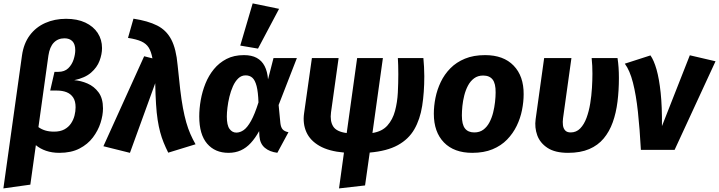

<svg xmlns="http://www.w3.org/2000/svg" viewBox="-29 -868 4165 1112"><path d="M353.5 -759.1Q418.5 -759.1 465.2 -737.2Q511.9 -715.2 536.9 -676.9Q561.9 -638.6 561.9 -589.5Q561.9 -554.1 547.5 -515.8Q533.1 -477.4 498.2 -447.1Q463.3 -416.8 400.9 -403.6Q439.3 -400.9 477.7 -384.3Q516.1 -367.8 541.8 -333.1Q567.5 -298.4 567.5 -239.9Q567.5 -200.9 553.3 -156.3Q539.1 -111.8 509.1 -72Q479.1 -32.3 431 -7.5Q382.9 17.2 315 17.2Q272.1 17.2 237.6 5.3Q203.2 -6.5 178.7 -27.3L146.7 201.4L-9.4 223.2L98.5 -547.9Q108.2 -615.9 143.2 -663.2Q178.3 -710.5 232.8 -734.8Q287.3 -759.1 353.5 -759.1ZM344.7 -646.1Q306.9 -646.1 282.8 -621.2Q258.7 -596.3 251.3 -545.8L193.6 -131.9Q210.8 -119.2 233 -112.4Q255.3 -105.6 283.9 -105.6Q319.8 -105.6 343.8 -118.6Q367.8 -131.7 382.1 -152.9Q396.4 -174.2 402.6 -198.8Q408.8 -223.4 408.8 -246.5Q408.8 -282.4 394.7 -303.4Q380.6 -324.5 356.6 -334Q332.5 -343.5 301 -343.5H261.7L286.6 -451.9H308.8Q344.9 -451.9 366.5 -472.9Q388 -494 397.5 -523.8Q406.9 -553.6 406.9 -577.4Q406.9 -612.2 390.3 -629.2Q373.7 -646.1 344.7 -646.1Z M712.3 -648.5 744 -759.8Q827.8 -747.1 881.3 -720.1Q934.8 -693 963.1 -638.9Q991.4 -584.8 999.7 -490.4Q1007.4 -411.5 1014.6 -350.5Q1021.8 -289.5 1030.5 -242.9Q1039.2 -196.4 1049.7 -159.4Q1060.2 -122.5 1073.6 -92Q1086.9 -61.6 1103.6 -32.4L945.4 16.2Q930.4 -13.7 918.8 -42.3Q907.2 -70.8 898.7 -102.6Q890.1 -134.3 884 -173.9Q877.9 -213.4 874.7 -265.3Q871.4 -317.3 870 -386L723.6 17.2L569.9 -21.1L805.9 -542.2L853.9 -530Q846.6 -569.5 832.3 -592.3Q818 -615.2 790 -628Q762 -640.8 712.3 -648.5Z M1383.8 -548.8Q1428.2 -548.8 1457.7 -532.8Q1487.3 -516.8 1503.5 -485.5Q1519.7 -454.3 1523.3 -408.3L1555 -531.6H1690.4L1584.7 -259.8L1594.9 -154.6Q1597.9 -129.4 1608.8 -117.9Q1619.7 -106.4 1641.7 -102.3L1577.3 16.9Q1532.3 11.3 1504.7 -12.1Q1477.1 -35.5 1473.5 -78.5L1471.9 -108.7Q1449.6 -68.3 1423.5 -39.9Q1397.3 -11.4 1365.5 2.9Q1333.6 17.2 1294.5 17.2Q1216.2 17.2 1170.6 -36Q1125 -89.3 1125 -193.2Q1125 -238.8 1133.6 -288.3Q1142.3 -337.8 1160.9 -384.1Q1179.5 -430.4 1209.8 -467.4Q1240.1 -504.4 1283 -526.6Q1325.9 -548.8 1383.8 -548.8ZM1393.4 -431.5Q1369.2 -431.5 1351 -414.1Q1332.8 -396.7 1320.2 -368.6Q1307.6 -340.5 1299.7 -307.8Q1291.8 -275.2 1288.3 -244.8Q1284.7 -214.5 1284.7 -193.3Q1284.7 -142.7 1300.4 -121.4Q1316 -100 1339.7 -100Q1361.4 -100 1382.4 -114.7Q1403.4 -129.4 1424.8 -167.6Q1446.2 -205.8 1468 -274.9Q1466 -335.6 1457.1 -369.7Q1448.2 -403.7 1432.7 -417.6Q1417.2 -431.5 1393.4 -431.5ZM1362.5 -604 1434.4 -848.4 1587.3 -816.8 1465.3 -586.5Z M2428.4 -427.1Q2428.4 -332.3 2416.1 -254.6Q2403.8 -176.8 2370.7 -119.3Q2337.6 -61.7 2275.1 -27.4Q2212.6 7 2112.3 15.6L2085.3 206L1934.5 223.2L1963.1 15.6Q1875.5 8 1821.4 -23Q1767.3 -54 1745.5 -102.8Q1723.7 -151.7 1732.1 -211.4L1777.4 -531.6H1932.1L1888.1 -217Q1881.4 -167.2 1900.5 -136.1Q1919.6 -105.1 1979 -97.4L2039.4 -531.6H2188.6L2128.1 -97.8Q2184 -106.4 2214.8 -141.1Q2245.6 -175.8 2258.9 -225.8Q2272.2 -275.7 2275.1 -331.4Q2277.9 -387.2 2277.9 -438.8Q2277.9 -466.4 2277.1 -490.3Q2276.3 -514.2 2275.3 -531.6H2423.1Q2425.1 -507.3 2426.8 -481.3Q2428.4 -455.2 2428.4 -427.1Z M2706.4 17.2Q2600.6 17.2 2542.1 -43.1Q2483.6 -103.4 2483.6 -209.3Q2483.6 -254.1 2493.1 -301.4Q2502.6 -348.7 2523.7 -393Q2544.8 -437.3 2579.4 -472.5Q2614 -507.7 2663.8 -528.2Q2713.5 -548.8 2780.7 -548.8Q2887.2 -548.8 2945.8 -488Q3004.5 -427.2 3003.8 -322.3Q3003.8 -278.4 2994.3 -230.8Q2984.9 -183.2 2963.6 -139.2Q2942.3 -95.2 2907.9 -59.7Q2873.5 -24.2 2823.6 -3.5Q2773.7 17.2 2706.4 17.2ZM2717.9 -101Q2749.1 -101 2770.5 -117.1Q2791.9 -133.1 2805.7 -159.4Q2819.5 -185.6 2827.1 -216.2Q2834.7 -246.9 2838.1 -277.5Q2841.5 -308.2 2841.5 -332.3Q2842.1 -384.4 2824 -407.5Q2806 -430.5 2769.2 -430.5Q2738.7 -430.5 2717 -414.5Q2695.3 -398.4 2681.4 -372.2Q2667.6 -345.9 2659.9 -315.3Q2652.1 -284.7 2649 -254Q2646 -223.4 2646 -199.3Q2646 -147.2 2663.9 -124.1Q2681.8 -101 2717.9 -101Z M3397.7 -531.6H3547.5Q3551.5 -505.7 3553.5 -477Q3555.5 -448.2 3555.5 -415.9Q3555.5 -344.1 3547.3 -278.9Q3539.2 -213.7 3519.8 -159.7Q3500.5 -105.7 3467.2 -65.9Q3434 -26.1 3383.3 -4.5Q3332.6 17.2 3260.8 17.2Q3186.1 17.2 3142.5 -11.2Q3098.8 -39.7 3082.6 -84.4Q3066.5 -129.2 3073.2 -177.5L3122.5 -531.6H3280.5L3231.8 -182.3Q3229.1 -161.7 3231.4 -142.9Q3233.7 -124.1 3244.3 -112.6Q3255 -101 3276.2 -101Q3308.8 -101 3331.4 -124.2Q3353.9 -147.3 3367.9 -185.3Q3381.9 -223.2 3389.3 -268.4Q3396.7 -313.6 3399.4 -359Q3402.1 -404.4 3402.1 -441Q3402.1 -463.4 3401.1 -486.2Q3400.1 -509.1 3397.7 -531.6Z M3589.7 -499.2 3738.2 -547.1Q3758.2 -519 3773.5 -465.5Q3788.7 -412 3797.3 -331.1Q3805.9 -250.2 3804.8 -137.5L3966.2 -547.8L4115.1 -513.1L3878.1 0H3682.8Q3676.3 -121 3665.7 -219.4Q3655.1 -317.7 3636.9 -389.1Q3618.7 -460.5 3589.7 -499.2Z"/></svg>

Font: Fira Sans Variable
Style: Italic
Weight: 397
Italic angle: -8°
Designer: Carrois Corporate & Edenspiekermann AG
Foundry: Carrois Corporate GbR & Edenspiekermann AG
Version: Version 4.202